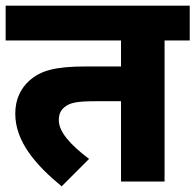

<svg xmlns="http://www.w3.org/2000/svg" viewBox="-20 -642 691 679"><path d="M562 -499H651V-622H0V-499H408V-407H286C172 -407 124 -392 84 -357C54 -330 34 -292 34 -240C34 -141 107 -58 198 17L295 -80C226 -132 188 -177 188 -217C188 -237 194 -252 208 -263C227 -279 253 -284 317 -284H408V0H562Z"/></svg>

Font: Noto Sans Devanagari UI ExtraBold
Style: Regular
Weight: 800
Designer: Jelle Bosma - Monotype Design Team
Foundry: Monotype Imaging Inc.
Version: Version 2.003